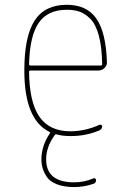

<svg xmlns="http://www.w3.org/2000/svg" viewBox="-20 -550 540 790"><path d="M254.9 -509.8Q176.8 -509.8 139.6 -456.5Q102.5 -403.3 99.6 -286.1Q99.6 -280.3 105.5 -280.3H394.5Q399.4 -280.3 400.4 -285.2Q399.4 -356.4 386.7 -403.3Q374 -450.2 352.1 -472.2Q330.1 -494.1 307.6 -502Q285.2 -509.8 254.9 -509.8ZM182.6 -7.8Q80.1 -58.6 80.1 -259.8Q80.1 -399.4 122.1 -464.8Q164.1 -530.3 254.9 -530.3Q336.9 -530.3 376.5 -473.6Q416 -417 419.9 -294.9Q420.9 -281.2 410.2 -270.5Q399.4 -259.8 384.8 -259.8H105.5Q100.6 -259.8 99.6 -255.9Q100.6 -129.9 142.1 -69.8Q183.6 -9.8 269.5 -9.8Q329.1 -9.8 388.7 -36.1Q392.6 -38.1 396.5 -36.1Q400.4 -34.2 400.4 -30.3Q400.4 -19.5 389.6 -13.7Q331.1 10.7 269.5 9.8Q236.3 9.8 212.9 2.9Q208 1 205.1 5.9Q169.9 54.7 169.9 105.5Q169.9 200.2 285.2 200.2Q327.1 200.2 365.2 183.6Q369.1 182.6 372.1 184.6Q375 186.5 375 191.4Q375 203.1 365.2 206.1Q326.2 219.7 285.2 219.7Q244.1 219.7 214.8 208.5Q185.5 197.3 172.9 178.2Q160.2 159.2 155.3 141.6Q150.4 124 150.4 105.5Q150.4 49.8 185.5 -2Q187.5 -5.9 182.6 -7.8Z"/></svg>

Font: Rounded-X Mgen+ 1mn thin
Style: Regular
Weight: 100
Designer: [Source Han Sans]
Ryoko NISHIZUKA  (kana & ideographs); Paul D. Hunt (Latin, Greek & Cyrillic); Wenlong ZHANG  (bopomofo
Version: Version 1.059.20150602